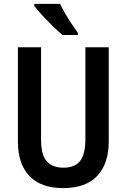

<svg xmlns="http://www.w3.org/2000/svg" viewBox="-20 -957 651 987"><path d="M539 -229Q539 -116 480 -53Q421 10 304 10Q191 10 131.5 -52Q72 -114 72 -229V-714H191V-242Q191 -160 220.5 -127.5Q250 -95 306 -95Q364 -95 391.5 -129Q419 -163 419 -243V-714H539ZM289 -937Q299 -915 315.5 -887Q332 -859 349.5 -832.5Q367 -806 380 -789V-777H301Q281 -794 252 -822Q223 -850 196.5 -879Q170 -908 156 -927V-937Z"/></svg>

Font: Noto Sans Kannada Condensed SemiBold
Style: Regular
Weight: 600
Width: 3
Designer: Jelle Bosma - Monotype Design Team
Foundry: Monotype Imaging Inc.
Version: Version 2.005; ttfautohint (v1.8.4.7-5d5b)